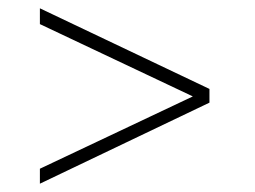

<svg xmlns="http://www.w3.org/2000/svg" viewBox="-20 -495 614 462"><path d="M76 -53V-89L444 -263L76 -437V-475L484 -281V-248Z"/></svg>

Font: Nacelle UltraLight
Style: Regular
Weight: 200
Designer: Sora Sagano
Foundry: Sora Sagano
Version: Version 1.000;FEAKit 1.0